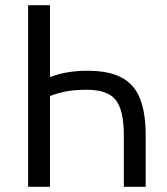

<svg xmlns="http://www.w3.org/2000/svg" viewBox="-20 -718 640 738"><path d="M88 -698H172V-423H177Q204 -434 239.5 -440Q275 -446 317 -446Q400 -446 449 -419Q498 -392 519 -337Q540 -282 540 -198V0H456V-198Q456 -294 425 -333.5Q394 -373 314 -373Q269 -373 236.5 -367Q204 -361 172 -349V0H88Z"/></svg>

Font: Lilex
Style: Regular
Weight: 400
Monospace: yes
Designer: Mike Abbink, Paul van der Laan, Pieter van Rosmalen, Mikhael Khrustik
Foundry: Mikhael Khrustik
Version: Version 2.510